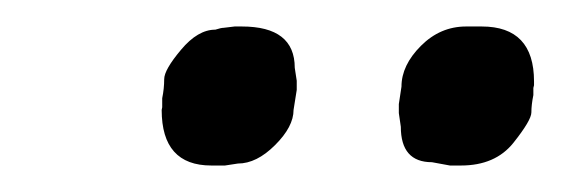

<svg xmlns="http://www.w3.org/2000/svg" viewBox="-20 -645 434 145"><path d="M139.6 -520Q102.1 -520 102.1 -562L102.5 -564V-570.8Q104 -578.1 104 -585.2Q104 -592.3 116.7 -607.4Q129.4 -622.6 142.6 -622.6Q147 -624 148.9 -624L157.2 -625H162.6Q202.6 -625 202.6 -593.8L204.1 -584V-577.1L201.7 -562Q201.7 -549.3 187.7 -535.4Q173.8 -521.5 159.7 -521.5L149.9 -520ZM332 -625H343.8Q383.3 -625 383.3 -583.5V-580.6L382.8 -578.6V-573.2Q381.3 -565.9 381.3 -560.1Q381.3 -554.2 367.7 -537.1Q354 -520 328.1 -520H319.8L306.2 -522.5Q282.7 -522.5 282.7 -549.3L281.2 -559.6V-566.4L283.2 -579.6Q283.2 -595.7 297.9 -610.4Q312.5 -625 332 -625Z"/></svg>

Font: Averia Sans Libre
Style: Italic
Weight: 400
Italic angle: -7.90001°
Version: Version 1.002